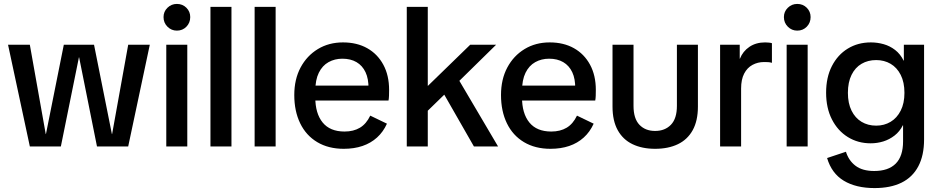

<svg xmlns="http://www.w3.org/2000/svg" viewBox="-20 -746 4786 978"><path d="M132 0 21 -518H132L213 -63H214L305 -518H459L550 -63H551L633 -518H743L633 0H474L383 -454H382L290 0Z M827 0V-518H934V0ZM881 -590Q853 -590 833 -610Q813 -630 813 -659Q813 -687 833 -706.5Q853 -726 881 -726Q910 -726 929.5 -706.5Q949 -687 949 -659Q949 -630 929.5 -610Q910 -590 881 -590Z M1052 0V-711H1159V0Z M1277 0V-711H1384V0Z M1731 12Q1653 12 1596 -22Q1539 -56 1509 -118Q1479 -180 1479 -262Q1479 -342 1511 -402Q1543 -462 1599 -496Q1655 -530 1727 -530Q1798 -530 1850.5 -500.5Q1903 -471 1932.5 -416.5Q1962 -362 1962 -288Q1962 -273 1961.5 -258.5Q1961 -244 1959 -234H1535V-310H1893L1857 -294Q1858 -344 1842 -378Q1826 -412 1796 -429.5Q1766 -447 1724 -447Q1685 -447 1653.5 -429.5Q1622 -412 1604 -375.5Q1586 -339 1586 -282V-250Q1586 -168 1623.5 -122Q1661 -76 1735 -76Q1781 -76 1813.5 -95.5Q1846 -115 1866 -157L1951 -116Q1932 -74 1900.5 -45.5Q1869 -17 1826.5 -2.5Q1784 12 1731 12Z M2123 -147V-309H2160L2375 -518H2507L2289 -304L2271 -291ZM2052 0V-711H2159V0ZM2394 0 2224 -297 2290 -385 2517 0Z M2784 12Q2706 12 2649 -22Q2592 -56 2562 -118Q2532 -180 2532 -262Q2532 -342 2564 -402Q2596 -462 2652 -496Q2708 -530 2780 -530Q2851 -530 2903.5 -500.5Q2956 -471 2985.5 -416.5Q3015 -362 3015 -288Q3015 -273 3014.5 -258.5Q3014 -244 3012 -234H2588V-310H2946L2910 -294Q2911 -344 2895 -378Q2879 -412 2849 -429.5Q2819 -447 2777 -447Q2738 -447 2706.5 -429.5Q2675 -412 2657 -375.5Q2639 -339 2639 -282V-250Q2639 -168 2676.5 -122Q2714 -76 2788 -76Q2834 -76 2866.5 -95.5Q2899 -115 2919 -157L3004 -116Q2985 -74 2953.5 -45.5Q2922 -17 2879.5 -2.5Q2837 12 2784 12Z M3317 12Q3251 12 3202 -11.5Q3153 -35 3126.5 -83Q3100 -131 3100 -203V-518H3207V-207Q3207 -142 3237 -110.5Q3267 -79 3317 -79Q3367 -79 3397.5 -110.5Q3428 -142 3428 -207V-518H3535V-203Q3535 -131 3508.5 -83Q3482 -35 3433 -11.5Q3384 12 3317 12Z M3648 0V-518H3748V-447H3749Q3764 -485 3797.5 -507.5Q3831 -530 3877 -530Q3887 -530 3896.5 -529Q3906 -528 3912 -526V-426Q3902 -429 3892.5 -429.5Q3883 -430 3872 -430Q3840 -430 3813 -415.5Q3786 -401 3770.5 -371Q3755 -341 3755 -295V0Z M3987 0V-518H4094V0ZM4041 -590Q4013 -590 3993 -610Q3973 -630 3973 -659Q3973 -687 3993 -706.5Q4013 -726 4041 -726Q4070 -726 4089.5 -706.5Q4109 -687 4109 -659Q4109 -630 4089.5 -610Q4070 -590 4041 -590Z M4435 212Q4340 212 4278 174.5Q4216 137 4193 59L4289 27Q4303 72 4338 98.5Q4373 125 4433 125Q4505 125 4542.5 87.5Q4580 50 4580 -26V-108H4579Q4563 -76 4536.5 -55.5Q4510 -35 4479 -25.5Q4448 -16 4415 -16Q4350 -16 4298.5 -48Q4247 -80 4217.5 -138Q4188 -196 4188 -274Q4188 -352 4217.5 -409.5Q4247 -467 4298.5 -498.5Q4350 -530 4416 -530Q4449 -530 4481 -521Q4513 -512 4539.5 -491.5Q4566 -471 4583 -437H4584V-518H4687V-36Q4687 46 4657.5 101.5Q4628 157 4572 184.5Q4516 212 4435 212ZM4443 -106Q4484 -106 4516.5 -125.5Q4549 -145 4568 -182.5Q4587 -220 4587 -273Q4587 -327 4568 -364.5Q4549 -402 4516.5 -421Q4484 -440 4443 -440Q4401 -440 4368.5 -421Q4336 -402 4317.5 -364.5Q4299 -327 4299 -273Q4299 -220 4317.5 -182.5Q4336 -145 4368.5 -125.5Q4401 -106 4443 -106Z"/></svg>

Font: TikTok Sans 24pt Medium
Style: Regular
Weight: 500
Version: Version 4.000